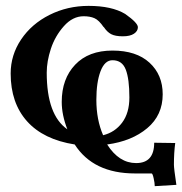

<svg xmlns="http://www.w3.org/2000/svg" viewBox="-20 -472 617 650"><path d="M306.2 -133.8Q306.2 -66.9 329.1 -14.2Q368.7 -23.9 393.3 -56.6Q418 -89.4 418 -142.1Q418 -204.6 405.8 -236.3Q393.6 -268.1 360.8 -268.1Q334.5 -268.1 320.3 -230.7Q306.2 -193.4 306.2 -133.8ZM440.9 80.1Q502 80.1 502 11.2L573.2 12.2Q568.8 44.9 568.8 85.9Q568.8 97.7 577.1 153.8L503.9 158.2Q503.9 147.9 500.2 131.6Q496.6 115.2 493.2 115.2H437Q295.9 115.2 232.9 17.1Q127 0.5 71.5 -61.5Q16.1 -123.5 16.1 -223.1Q16.1 -285.6 51.5 -338.4Q86.9 -391.1 147.7 -421.6Q208.5 -452.1 279.8 -452.1Q358.4 -452.1 403.8 -424.8Q446.8 -394.5 446.8 -379.9Q446.8 -366.7 433.6 -357.9Q420.4 -349.1 396 -349.1Q370.1 -349.1 356.2 -356.4Q342.3 -363.8 331.1 -380.9V-379.9Q314.9 -403.8 299.8 -410.4Q284.7 -417 263.2 -417Q226.1 -417 196.3 -383.5Q166.5 -350.1 152.3 -307.1Q138.2 -264.2 138.2 -226.1Q138.2 -82.5 208 -34.2Q189 -83 189 -127Q189 -205.1 234.4 -252.9Q279.8 -300.8 360.8 -300.8Q441.4 -300.8 486.1 -259.8Q530.8 -218.8 530.8 -152.8Q530.8 -82 478.5 -38.1Q426.3 5.9 342.8 17.1Q382.8 80.1 440.9 80.1Z"/></svg>

Font: Common Serif
Style: Bold
Weight: 700
Designer: Philipp H. Poll, Khaled Hosny
Foundry: Stefan Peev, Context Ltd.
Version: Version 1.026